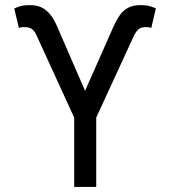

<svg xmlns="http://www.w3.org/2000/svg" viewBox="-20 -737 671 757"><path d="M272.5 -273.4 124 -597.7Q119.1 -609.4 112.3 -616.7Q105.5 -624 97.7 -627Q89.8 -629.9 79.1 -629.9H70.3Q65.4 -629.9 61 -628.9Q56.6 -627.9 54.7 -626L36.1 -703.1Q38.1 -704.1 40 -705.1Q42 -706.1 43.9 -707Q57.6 -712.9 70.3 -714.8Q83 -716.8 97.7 -716.8Q123 -716.8 142.1 -708.5Q161.1 -700.2 177.7 -680.2Q194.3 -660.2 209 -624L315.4 -378.9L423.8 -624Q438.5 -657.2 452.1 -676.8Q465.8 -696.3 485.4 -706.5Q504.9 -716.8 534.2 -716.8Q549.8 -716.8 563.5 -714.4Q577.1 -711.9 591.8 -705.1Q592.8 -705.1 593.3 -704.6Q593.8 -704.1 594.7 -704.1L576.2 -626Q574.2 -627.9 570.3 -628.9Q566.4 -629.9 561.5 -629.9H552.7Q543 -629.9 535.2 -627Q527.3 -624 521 -616.7Q514.6 -609.4 508.8 -597.7L359.4 -273.4V0H272.5Z"/></svg>

Font: Pretendard JP Variable
Style: Regular
Weight: 400
Designer: Base glyphs from Inter by Rasmus Andersson; Hangul glyphs from Noto Sans CJK(Source Han Sans) by Jang Soo-young and Kang
Foundry: Kil Hyung-jin
Version: Version 1.307;Glyphs 3.2 (3192)